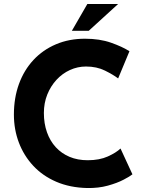

<svg xmlns="http://www.w3.org/2000/svg" viewBox="-20 -939 737 967"><path d="M647 -61Q635 -51 602.5 -34Q570 -17 523 -4Q476 9 419 8Q332 6 263.5 -23.5Q195 -53 147.5 -104Q100 -155 75 -221Q50 -287 50 -362Q50 -446 75.5 -516Q101 -586 148.5 -637Q196 -688 262 -716Q328 -744 408 -744Q482 -744 539 -724Q596 -704 632 -681L575 -544Q550 -563 508.5 -583.5Q467 -604 413 -604Q371 -604 332.5 -586.5Q294 -569 264.5 -537Q235 -505 218 -462.5Q201 -420 201 -370Q201 -317 216.5 -273Q232 -229 261 -197.5Q290 -166 330.5 -149Q371 -132 422 -132Q481 -132 523 -151Q565 -170 587 -191ZM575 -919 427 -784H342L420 -919Z"/></svg>

Font: Josefin Sans Thin
Style: Bold
Weight: 700
Version: Version 2.000